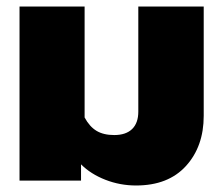

<svg xmlns="http://www.w3.org/2000/svg" viewBox="-20 -555 686 590"><path d="M229 -50V0H40V-535H240V-194Q255 -166 276.5 -153Q298 -140 331 -140Q367 -140 386 -158.5Q405 -177 405 -212V-535H606V-199Q606 -105 551.5 -45Q497 15 398 15Q349 15 304 -2.5Q259 -20 229 -50Z"/></svg>

Font: Prompt ExtraBold
Style: Regular
Weight: 800
Designer: Katatrad Team
Foundry: CadsonDemak
Version: Version 1.001